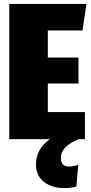

<svg xmlns="http://www.w3.org/2000/svg" viewBox="-20 -716 470 988"><path d="M226.1 -286.1V-139.2H417V0H384.8Q332 22.5 312.5 46.4Q293 70.3 293 96.2Q293 119.1 304.2 130.1Q315.4 141.1 334 141.1Q353.5 141.1 382.8 132.8L373 244.1Q342.8 252 311 252Q247.1 252 206.1 219.7Q165 187.5 165 129.9Q165 51.3 236.8 0H27.8V-695.8H424.8L404.8 -559.1H226.1V-419.9H383.8V-286.1Z"/></svg>

Font: Fira Sans Compressed Heavy
Style: Regular
Weight: 900
Width: 1
Designer: Carrois Corporate & Edenspiekermann AG
Foundry: Carrois Corporate GbR & Edenspiekermann AG
Version: Version 4.203;PS 004.203;hotconv 1.0.88;makeotf.lib2.5.64775